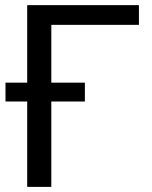

<svg xmlns="http://www.w3.org/2000/svg" viewBox="-20 -731 596 751"><path d="M312 -334H180.7V0H86.4V-334H1.5V-407.7H86.4V-710.9H523.4V-633.8H180.7V-407.7H312Z"/></svg>

Font: Mardoto
Style: Regular
Weight: 400
Designer: Christian Robertson, Vahan Hovhannisyan
Foundry: Google
Version: Version 1.000